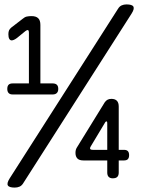

<svg xmlns="http://www.w3.org/2000/svg" viewBox="-20 -800 640 870"><path d="M47 50Q21 50 15.5 40Q10 30 24 8L514 -759Q521 -771 531 -775.5Q541 -780 553 -780Q579 -780 584.5 -770Q590 -760 576 -738L86 29Q79 41 69 45.5Q59 50 47 50ZM466 -18V-73H358Q339 -73 330.5 -82Q322 -91 322 -107Q322 -115 323.5 -120.5Q325 -126 328 -131L455 -337Q461 -345 468 -348.5Q475 -352 485 -352Q501 -352 509.5 -343.5Q518 -335 518 -317V-121H542Q554 -121 559.5 -115Q565 -109 565 -97Q565 -85 559.5 -79Q554 -73 542 -73H518V-18Q518 -5 511.5 1.5Q505 8 491 8Q479 8 472.5 1.5Q466 -5 466 -18ZM37 -372Q25 -372 19 -378.5Q13 -385 13 -397Q13 -410 19 -416Q25 -422 37 -422H111V-651Q111 -658 109.5 -661Q108 -664 105 -664Q103 -664 100.5 -662.5Q98 -661 95 -659L57 -628Q49 -622 43 -619.5Q37 -617 33 -617Q26 -617 22 -624Q18 -631 18 -645Q18 -656 21 -662.5Q24 -669 31 -675L83 -715Q92 -723 101.5 -725Q111 -727 123 -727Q143 -727 153 -717.5Q163 -708 163 -687V-422H219Q231 -422 237.5 -416Q244 -410 244 -397Q244 -385 237.5 -378.5Q231 -372 219 -372ZM466 -121V-240Q466 -246 465 -248Q464 -250 462 -250Q461 -250 459 -248.5Q457 -247 455 -243L392 -138Q390 -135 389 -132.5Q388 -130 388 -128Q388 -124 391.5 -122.5Q395 -121 402 -121Z"/></svg>

Font: Maple Mono NL Light
Style: Regular
Weight: 300
Monospace: yes
Designer: subframe7536
Version: Version 7.000